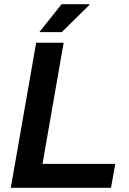

<svg xmlns="http://www.w3.org/2000/svg" viewBox="-20 -888 610 908"><path d="M31 0 151 -686H281L181 -113H525L505 0ZM166 -736 271 -868H403V-865L272 -736Z"/></svg>

Font: Archivo SemiBold SemiBold
Style: Italic
Weight: 600
Italic angle: -10°
Version: Version 2.001